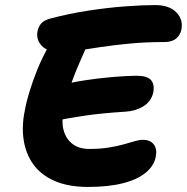

<svg xmlns="http://www.w3.org/2000/svg" viewBox="-20 -731 738 758"><path d="M328 7Q250 7 196 -16.5Q142 -40 112 -81.5Q82 -123 73.5 -178Q65 -233 78 -295Q84 -329 96 -368Q108 -407 124.5 -449Q141 -491 163 -532Q182 -571 212.5 -592.5Q243 -614 278 -614Q291 -614 304 -606.5Q317 -599 324 -585.5Q331 -572 324 -552Q313 -526 295 -486Q277 -446 259.5 -396.5Q242 -347 231 -292Q222 -249 231.5 -215.5Q241 -182 266.5 -162.5Q292 -143 333 -143Q376 -143 409.5 -148.5Q443 -154 468 -161Q493 -168 511.5 -173.5Q530 -179 543 -179Q573 -179 587 -161Q601 -143 595 -112Q588 -76 555 -49Q522 -22 465 -7.5Q408 7 328 7ZM191 -252Q167 -247 156.5 -256Q146 -265 144.5 -282.5Q143 -300 147 -320Q153 -348 176 -370Q199 -392 228 -398Q257 -404 288 -409.5Q319 -415 354.5 -419.5Q390 -424 431 -427.5Q472 -431 518 -432Q561 -432 576 -415Q591 -398 585 -366Q577 -330 545.5 -311Q514 -292 474 -290Q426 -287 386 -283Q346 -279 312 -274Q278 -269 247.5 -263.5Q217 -258 191 -252ZM224 -525Q169 -525 145.5 -549.5Q122 -574 128 -607Q131 -623 141 -636.5Q151 -650 176 -657Q250 -677 328.5 -689Q407 -701 476 -706Q545 -711 592 -711Q648 -711 676 -682.5Q704 -654 696 -614Q692 -593 675.5 -579Q659 -565 628 -565Q556 -565 492.5 -559Q429 -553 376 -545Q323 -537 284.5 -531Q246 -525 224 -525Z"/></svg>

Font: Shantell Sans
Style: Bold Italic
Weight: 700
Italic angle: -11°
Designer: Stephen Nixon, Anya Danilova, Shantell Martin
Foundry: Arrow Type
Version: Version 1.011;[c5ecc13dd]